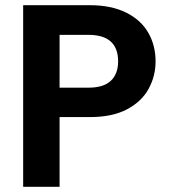

<svg xmlns="http://www.w3.org/2000/svg" viewBox="-20 -718 648 738"><path d="M578 -482Q578 -426 551.5 -377Q525 -328 468.5 -298Q412 -268 326 -268H209V0H69V-698H326Q407 -698 464 -670Q521 -642 549.5 -593Q578 -544 578 -482ZM320 -381Q378 -381 406 -407.5Q434 -434 434 -482Q434 -584 320 -584H209V-381Z"/></svg>

Font: Fz Poppins SemBd
Style: Regular
Weight: 600
Designer: Ninad Kale (Devanagari), Jonny Pinhorn (Latin)
Foundry: Indian Type Foundry
Version: Vit hóa bi Vntype.Com & FontZin.Com